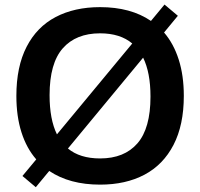

<svg xmlns="http://www.w3.org/2000/svg" viewBox="-20 -780 856 821"><path d="M766 -370Q766 -245.5 722 -160.5Q678 -75.5 597.8 -33Q517.5 9.5 408 9.5Q277.5 9.5 190.5 -49L133 20.5L76 -27.5L135 -98.5Q93.5 -146 71.8 -214.2Q50 -282.5 50 -370Q50 -495 93.8 -580Q137.5 -665 218 -707.2Q298.5 -749.5 408 -749.5Q539 -749.5 625.5 -690.5L683.5 -760.5L740.5 -712.5L681.5 -641Q722.5 -593.5 744.2 -525.2Q766 -457 766 -370ZM223.5 -205.5 545.5 -594Q494 -637.5 408 -637.5Q305 -637.5 248.5 -573.5Q192 -509.5 192 -373Q192 -269.5 223.5 -205.5ZM623.5 -367Q623.5 -469.5 592 -533.5L270.5 -145Q321.5 -102.5 408 -102.5Q511.5 -102.5 567.5 -166.8Q623.5 -231 623.5 -367Z"/></svg>

Font: Encode Sans Semi Expanded SmBd
Style: Regular
Weight: 600
Width: 6
Designer: Multiple Designers
Foundry: Impallari Type
Version: Version 2.000